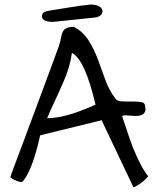

<svg xmlns="http://www.w3.org/2000/svg" viewBox="-20 -798 681 833"><path d="M536.1 -357.4H563.5Q580.1 -357.4 595.2 -354.5Q610.4 -351.6 610.4 -333Q617.2 -293.9 564.5 -294.9Q549.8 -295.9 537.6 -296.9Q525.4 -297.9 517.6 -297.4Q509.8 -296.9 510.7 -292Q520.5 -263.7 531.7 -228.5Q543 -193.4 556.6 -158.2Q591.8 -71.3 623 -33.2Q606.4 -12.7 584.5 1Q562.5 14.6 561 14.6Q559.6 14.6 558.6 13.7L420.9 -276.4L154.3 -210.9L144.5 -169.9Q116.2 -57.6 81.1 -13.7Q75.2 -3.9 56.6 -11.7Q25.4 -23.4 25.4 -31.2Q25.4 -33.2 45.9 -87.9Q66.4 -142.6 87.4 -198.7Q108.4 -254.9 131.3 -316.4Q154.3 -377.9 174.8 -433.6Q195.3 -489.3 211.9 -533.7Q228.5 -578.1 235.4 -598.1Q242.2 -618.2 244.6 -633.3Q247.1 -648.4 252 -659.2Q261.7 -681.6 300.8 -681.6Q342.8 -658.2 365.7 -620.6Q388.7 -583 404.8 -540Q420.9 -497.1 436.5 -453.1Q452.1 -409.2 478.5 -373Q487.3 -359.4 504.9 -358.4Q522.5 -357.4 536.1 -357.4ZM292 -568.4Q284.2 -508.8 256.8 -446.3Q229.5 -383.8 212.9 -349.1Q196.3 -314.5 184.6 -285.2Q251 -285.2 347.7 -324.2Q372.1 -335 394.5 -343.8Q348.6 -540 292 -568.4ZM210.9 -703.1Q162.1 -703.1 162.1 -727.5Q162.1 -741.2 173.3 -746.1Q184.6 -751 212.4 -754.9Q240.2 -758.8 282.7 -766.1Q325.2 -773.4 372.1 -778.3Q413.1 -778.3 423.8 -755.9Q424.8 -752 424.8 -747.6Q424.8 -743.2 420.4 -735.8Q416 -728.5 398.4 -722.7Z"/></svg>

Font: Architects Daughter
Style: Regular
Weight: 400
Designer: Kimberly Geswein
Foundry: Kimberly Geswein
Version: Version 1.002 2010